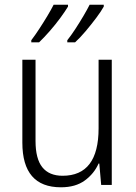

<svg xmlns="http://www.w3.org/2000/svg" viewBox="-20 -786 576 816"><path d="M455 -532V0H410L402 -91H399Q380 -48 340.5 -19Q301 10 239 10Q75 10 75 -180V-532H131V-187Q131 -111 160 -75Q189 -39 246 -39Q399 -39 399 -241V-532ZM421 -758Q410 -738 389 -710Q368 -682 344 -653.5Q320 -625 299 -606H266V-615Q282 -635 300 -662.5Q318 -690 334.5 -718Q351 -746 361 -766H421ZM269 -758Q257 -738 236.5 -710Q216 -682 191.5 -654Q167 -626 146 -606H113V-615Q129 -636 147 -663.5Q165 -691 181.5 -718.5Q198 -746 208 -766H269Z"/></svg>

Font: Noto Sans Kannada SemiCondensed Light
Style: Regular
Weight: 300
Width: 4
Designer: Jelle Bosma - Monotype Design Team
Foundry: Monotype Imaging Inc.
Version: Version 2.005; ttfautohint (v1.8.4.7-5d5b)